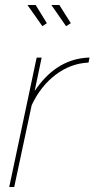

<svg xmlns="http://www.w3.org/2000/svg" viewBox="-20 -750 379 770"><path d="M90 -730H123L168 -657L150 -645ZM186 -730H218L264 -657L245 -645ZM127 -519H147L119 -385Q200 -506 320 -518Q326 -519 339 -519L335 -499Q264 -496 203.5 -450.5Q143 -405 107 -328L37 0H17Z"/></svg>

Font: Raleway-v4020 Thin
Style: Italic
Weight: 250
Italic angle: -12°
Designer: Matt McInerney, Pablo Impallari, Rodrigo Fuenzalida
Foundry: Matt McInerney, Pablo Impallari, Rodrigo Fuenzalida
Version: Version 4.020;PS 004.020;hotconv 1.0.88;makeotf.lib2.5.64775